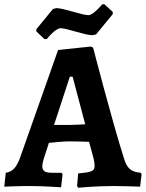

<svg xmlns="http://www.w3.org/2000/svg" viewBox="-30 -871 683 899"><path d="M178 -688H189C189 -688 229 -739 254 -739C282 -739 369 -706 403 -706L420 -710L498 -805V-815L459 -851H449C449 -851 407 -800 384 -800C355 -800 268 -833 234 -833L218 -829L140 -734V-724ZM336 8C336 8 419 0 504 0C547 0 626 3 626 3L633 -55L629 -62C583 -66 564 -83 550 -131C495 -303 406 -648 406 -648L395 -653L242 -637L63 -130C46 -85 28 -67 -3 -62L-10 3C-10 3 56 0 110 0C174 0 256 6 256 6L263 -55L258 -62H215C180 -62 168 -70 168 -94C168 -100 170 -110 174 -125L199 -202C223 -204 263 -209 295 -209C319 -209 361 -208 387 -207L408 -130C411 -116 413 -104 413 -95C413 -70 401 -65 336 -59L331 0ZM223 -286 297 -512H310L369 -289C348 -288 316 -286 295 -286Z"/></svg>

Font: Alegreya SC
Style: Bold
Weight: 700
Designer: Juan Pablo del Peral
Foundry: Huerta Tipografica
Version: Version 2.007;PS 002.007;hotconv 1.0.88;makeotf.lib2.5.64775